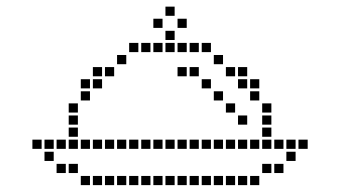

<svg xmlns="http://www.w3.org/2000/svg" viewBox="-20 -551 1004 567"><path d="M218.6 -31.4V-4.3H245.7V-31.4ZM254.3 -31.4V-4.3H281.4V-31.4ZM290 -31.4V-4.3H317.1V-31.4ZM325.7 -31.4V-4.3H352.9V-31.4ZM397.1 -31.4V-4.3H424.3V-31.4ZM540 -31.4V-4.3H567.1V-31.4ZM611.4 -31.4V-4.3H638.6V-31.4ZM647.1 -31.4V-4.3H674.3V-31.4ZM718.6 -31.4V-4.3H745.7V-31.4ZM682.9 -31.4V-4.3H710V-31.4ZM575.7 -31.4V-4.3H602.9V-31.4ZM361.4 -31.4V-4.3H388.6V-31.4ZM504.3 -31.4V-4.3H531.4V-31.4ZM790 -67.1V-40H817.1V-67.1ZM754.3 -67.1V-40H781.4V-67.1ZM182.9 -67.1V-40H210V-67.1ZM147.1 -67.1V-40H174.3V-67.1ZM111.4 -102.9V-75.7H138.6V-102.9ZM825.7 -102.9V-75.7H852.9V-102.9ZM861.4 -138.6V-111.4H888.6V-138.6ZM825.7 -138.6V-111.4H852.9V-138.6ZM790 -138.6V-111.4H817.1V-138.6ZM682.9 -138.6V-111.4H710V-138.6ZM647.1 -138.6V-111.4H674.3V-138.6ZM611.4 -138.6V-111.4H638.6V-138.6ZM575.7 -138.6V-111.4H602.9V-138.6ZM540 -138.6V-111.4H567.1V-138.6ZM504.3 -138.6V-111.4H531.4V-138.6ZM397.1 -138.6V-111.4H424.3V-138.6ZM361.4 -138.6V-111.4H388.6V-138.6ZM325.7 -138.6V-111.4H352.9V-138.6ZM290 -138.6V-111.4H317.1V-138.6ZM254.3 -138.6V-111.4H281.4V-138.6ZM218.6 -138.6V-111.4H245.7V-138.6ZM182.9 -138.6V-111.4H210V-138.6ZM147.1 -138.6V-111.4H174.3V-138.6ZM111.4 -138.6V-111.4H138.6V-138.6ZM75.7 -138.6V-111.4H102.9V-138.6ZM718.6 -138.6V-111.4H745.7V-138.6ZM754.3 -138.6V-111.4H781.4V-138.6ZM182.9 -174.3V-147.1H210V-174.3ZM182.9 -210V-182.9H210V-210ZM182.9 -245.7V-218.6H210V-245.7ZM218.6 -281.4V-254.3H245.7V-281.4ZM218.6 -317.1V-290H245.7V-317.1ZM254.3 -317.1V-290H281.4V-317.1ZM254.3 -352.9V-325.7H281.4V-352.9ZM290 -352.9V-325.7H317.1V-352.9ZM325.7 -388.6V-361.4H352.9V-388.6ZM361.4 -424.3V-397.1H388.6V-424.3ZM397.1 -424.3V-397.1H424.3V-424.3ZM504.3 -424.3V-397.1H531.4V-424.3ZM540 -424.3V-397.1H567.1V-424.3ZM575.7 -424.3V-397.1H602.9V-424.3ZM611.4 -388.6V-361.4H638.6V-388.6ZM647.1 -352.9V-325.7H674.3V-352.9ZM682.9 -352.9V-325.7H710V-352.9ZM682.9 -317.1V-290H710V-317.1ZM718.6 -317.1V-290H745.7V-317.1ZM718.6 -281.4V-254.3H745.7V-281.4ZM754.3 -245.7V-218.6H781.4V-245.7ZM754.3 -210V-182.9H781.4V-210ZM754.3 -174.3V-147.1H781.4V-174.3ZM432.9 -424.3V-397.1H460V-424.3ZM468.6 -424.3V-397.1H495.7V-424.3ZM432.9 -138.6V-111.4H460V-138.6ZM468.6 -138.6V-111.4H495.7V-138.6ZM432.9 -31.4V-4.3H460V-31.4ZM468.6 -31.4V-4.3H495.7V-31.4ZM468.6 -460V-432.9H495.7V-460ZM432.9 -495.7V-468.6H460V-495.7ZM468.6 -531.4V-504.3H495.7V-531.4ZM504.3 -495.7V-468.6H531.4V-495.7ZM504.3 -352.9V-325.7H531.4V-352.9ZM540 -352.9V-325.7H567.1V-352.9ZM575.7 -317.1V-290H602.9V-317.1ZM611.4 -281.4V-254.3H638.6V-281.4ZM647.1 -245.7V-218.6H674.3V-245.7ZM682.9 -210V-182.9H710V-210Z"/></svg>

Font: Gossip Icons Med Square
Style: Regular
Weight: 400
Designer: Deborah Khodanovich
Version: Version 1.001;Glyphs 3.3.1 (3343)